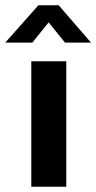

<svg xmlns="http://www.w3.org/2000/svg" viewBox="-47 -710 366 730"><path d="M72 0V-477H205V0ZM299 -548H200L138 -625L76 -548H-27L99 -690H176Z"/></svg>

Font: Mukta
Style: Bold
Weight: 700
Designer: Girish Dalvi and Yashodeep Gholap
Foundry: Ek Type
Version: Version 2.538;PS 1.002;hotconv 16.6.51;makeotf.lib2.5.65220;